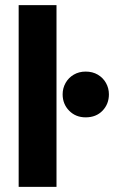

<svg xmlns="http://www.w3.org/2000/svg" viewBox="-20 -731 446 751"><path d="M53 0V-711H201V0ZM315 -272Q276 -272 250.5 -298Q225 -324 225 -362Q225 -386 236.5 -406.5Q248 -427 268.5 -439Q289 -451 315 -451Q342 -451 362.5 -439Q383 -427 394.5 -406.5Q406 -386 406 -362Q406 -324 381 -298Q356 -272 315 -272Z"/></svg>

Font: TikTok Sans 24pt
Style: Bold
Weight: 700
Version: Version 4.000